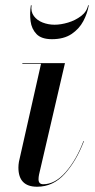

<svg xmlns="http://www.w3.org/2000/svg" viewBox="-20 -700 360 730"><path d="M100 -680Q96.5 -655.5 108.8 -639Q121 -622.5 142.5 -614.2Q164 -606 187.5 -606Q211 -606 238.8 -614.2Q266.5 -622.5 288.2 -639Q310 -655.5 315 -680H317.5Q312.5 -649.5 296.8 -619.8Q281 -590 251.8 -570.5Q222.5 -551 177.5 -551Q137.5 -551 118.8 -570.5Q100 -590 96.2 -619.8Q92.5 -649.5 97.5 -680ZM299 -163Q270.5 -88 226.2 -39Q182 10 121 10Q50 10 50 -63Q50 -73 52 -85L136 -457.5H65V-460H227L128.5 -36.5Q127.5 -32 127 -27.2Q126.5 -22.5 126.5 -18.5Q126.5 0.5 144.5 0.5Q189.5 0.5 230 -46Q270.5 -92.5 297.5 -164Z"/></svg>

Font: Bodoni* 72pt
Style: Italic
Weight: 400
Italic angle: -13°
Version: Version 2.3